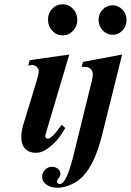

<svg xmlns="http://www.w3.org/2000/svg" viewBox="-20 -716 621 912"><path d="M272.9 -123 290 -107.9Q262.7 -60.1 231.9 -30.8Q206.1 -8.3 188 0.7Q169.9 9.8 149.9 9.8Q117.7 9.8 99.4 -9.8Q81.1 -29.3 81.1 -64Q81.1 -89.8 89.8 -121.1L154.8 -334Q164.1 -364.7 164.1 -378.9Q164.1 -389.6 154.5 -398.4Q145 -407.2 132.8 -407.2Q130.9 -407.2 113.8 -404.8L121.1 -430.2L309.1 -457L200.2 -90.8Q194.8 -72.3 194.8 -69.8Q194.8 -64.5 198.5 -60.8Q202.1 -57.1 207 -57.1Q216.8 -57.1 231.9 -72.3Q247.1 -87.4 272.9 -123ZM277.8 -695.8Q306.2 -695.8 326.7 -674.1Q347.2 -652.3 347.2 -622.1Q347.2 -591.3 326.9 -569.6Q306.6 -547.9 277.8 -547.9Q248.5 -547.9 228.3 -569.6Q208 -591.3 208 -623Q208 -653.8 228.3 -674.8Q248.5 -695.8 277.8 -695.8ZM560.1 -457 463.9 -70.8Q429.7 64 373 122.1Q351.1 146 317.1 160.9Q283.2 175.8 252 175.8Q221.2 175.8 200.7 161.1Q180.2 146.5 180.2 124Q180.2 104 194.1 90.1Q208 76.2 228 76.2Q243.7 76.2 255.4 86.2Q267.1 96.2 267.1 109.9Q267.1 119.6 256.8 132.8Q250 141.6 250 147Q250 150.9 254.4 154.5Q258.8 158.2 263.2 158.2Q281.2 158.2 298.3 119.6Q315.4 81.1 336.9 -9.8L414.1 -323.2Q420.9 -348.6 420.9 -361.8Q420.9 -387.7 396 -397Q395 -397.5 368.2 -398.9L374 -421.9ZM515.1 -690.9Q542 -690.9 561.5 -670.4Q581.1 -649.9 581.1 -621.1Q581.1 -591.8 561.8 -571.3Q542.5 -550.8 515.1 -550.8Q487.3 -550.8 467.8 -571.8Q448.2 -592.8 448.2 -622.1Q448.2 -650.9 467.8 -670.9Q487.3 -690.9 515.1 -690.9Z"/></svg>

Font: Accordance
Style: Bold-Italic
Weight: 700
Italic angle: -11°
Version: Version 1.2 (build January 31, 2020) Miklal Software Solutio